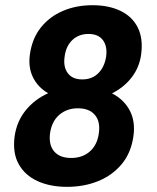

<svg xmlns="http://www.w3.org/2000/svg" viewBox="-20 -705 602 734"><path d="M408.2 -348.1Q453.6 -324.7 475.8 -283Q498 -241.2 490.2 -185.1Q481.4 -121.1 445.6 -77.9Q409.7 -34.7 355.5 -12.7Q301.3 9.3 236.3 9.3Q171.9 9.3 123.5 -12.7Q75.2 -34.7 51.3 -77.9Q27.3 -121.1 36.1 -185.1Q44.4 -241.7 78.4 -283.4Q112.3 -325.2 164.1 -348.6Q125 -371.1 106.2 -409.2Q87.4 -447.3 94.2 -496.1Q102.5 -557.6 136 -599.6Q169.4 -641.6 220.5 -663.3Q271.5 -685.1 333.5 -685.1Q396 -685.1 440.9 -663.3Q485.8 -641.6 506.8 -599.6Q527.8 -557.6 519.5 -496.1Q512.7 -447.3 483.4 -409.2Q454.1 -371.1 408.2 -348.1ZM318.4 -575.2Q281.2 -575.2 256.8 -552.2Q232.4 -529.3 227.1 -488.8Q221.2 -449.7 239 -425.5Q256.8 -401.4 294.4 -401.4Q332.5 -401.4 356.2 -425.5Q379.9 -449.7 385.7 -488.8Q391.1 -527.8 373.5 -551.5Q356 -575.2 318.4 -575.2ZM252 -101.1Q295.4 -101.1 323.7 -126.2Q352.1 -151.4 357.9 -195.8Q364.3 -240.7 342.5 -265.9Q320.8 -291 277.8 -291Q235.4 -291 206.5 -265.9Q177.7 -240.7 171.4 -195.8Q165.5 -151.4 187 -126.2Q208.5 -101.1 252 -101.1Z"/></svg>

Font: Robert Sans ExtraBold
Style: Italic
Weight: 800
Italic angle: -8°
Designer: Christian Robertson (extended by Adam Twardoch)
Foundry: Google
Version: Version 12.135;April 2, 2019;FontCreator 11.5.0.2425 64-bit;